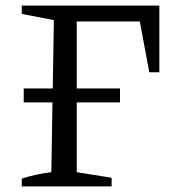

<svg xmlns="http://www.w3.org/2000/svg" viewBox="-20 -668 637 688"><path d="M58 0V-28Q86 -37 112 -42.5Q138 -48 164 -51L168 -301H65V-351H169L173 -596L58 -618V-648H551V-409H515L481 -591H255V-351H410V-301H255V-51L380 -31V0Z"/></svg>

Font: Piazzolla SC
Style: Regular
Weight: 400
Designer: Juan Pablo del Peral
Foundry: Huerta Tipografica
Version: Version 1.330